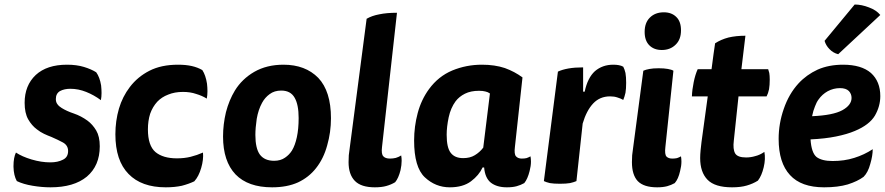

<svg xmlns="http://www.w3.org/2000/svg" viewBox="-20 -801 3876 841"><path d="M49.8 -132.8Q39.1 -110.4 39.1 -74.2Q39.1 -72.3 39.1 -70.3Q40 -32.2 53.7 -7.8Q82 5.9 123 12.7Q163.1 19.5 201.2 19.5Q303.7 19.5 360.4 -27.3Q417 -75.2 417 -160.2Q417 -203.1 401.4 -229.5Q385.7 -255.9 363.3 -272.5Q335 -293 303.7 -303.7Q271.5 -314.5 250 -328.1Q238.3 -335 231.4 -344.7Q224.6 -353.5 224.6 -367.2Q224.6 -391.6 243.2 -402.3Q261.7 -412.1 288.1 -412.1Q323.2 -412.1 357.4 -398.4Q391.6 -384.8 421.9 -362.3Q424.8 -377 424.8 -393.6Q424.8 -409.2 422.9 -426.8Q417 -462.9 401.4 -484.4Q379.9 -498 347.7 -507.8Q315.4 -517.6 273.4 -517.6Q185.5 -517.6 136.7 -472.7Q87.9 -426.8 87.9 -350.6Q87.9 -305.7 103.5 -278.3Q119.1 -251 141.6 -234.4Q156.2 -222.7 172.9 -214.8Q189.5 -207 205.1 -201.2Q234.4 -188.5 255.9 -176.8Q278.3 -164.1 278.3 -139.6Q278.3 -112.3 255.9 -101.6Q233.4 -89.8 200.2 -89.8Q161.1 -89.8 118.2 -102.5Q76.2 -115.2 49.8 -132.8Z M831.1 -6.8Q850.6 -28.3 861.3 -65.4Q872.1 -102.5 869.1 -132.8Q842.8 -121.1 815.4 -114.3Q788.1 -107.4 754.9 -107.4Q694.3 -107.4 661.1 -134.8Q627.9 -163.1 627.9 -234.4Q627.9 -271.5 637.7 -302.7Q648.4 -333 668.9 -355.5Q688.5 -376 716.8 -386.7Q745.1 -398.4 781.2 -398.4Q813.5 -398.4 838.9 -389.6Q865.2 -381.8 885.7 -369.1Q888.7 -383.8 888.7 -401.4Q888.7 -417 886.7 -434.6Q880.9 -471.7 866.2 -494.1Q845.7 -505.9 820.3 -511.7Q793.9 -517.6 759.8 -517.6Q686.5 -517.6 634.8 -491.2Q583 -464.8 548.8 -419.9Q516.6 -377.9 501 -325.2Q485.4 -271.5 485.4 -212.9Q485.4 -97.7 543 -39.1Q599.6 19.5 706.1 19.5Q745.1 19.5 776.4 12.7Q806.6 4.9 831.1 -6.8Z M1221.7 -517.6Q1148.4 -517.6 1093.8 -486.3Q1040 -455.1 1008.8 -404.3Q983.4 -362.3 969.7 -309.6Q957 -255.9 957 -203.1Q957 -94.7 1011.7 -37.1Q1066.4 19.5 1171.9 19.5Q1237.3 19.5 1285.2 -2Q1333 -24.4 1364.3 -64.5Q1397.5 -106.4 1413.1 -164.1Q1429.7 -221.7 1429.7 -283.2Q1429.7 -401.4 1374 -460Q1317.4 -517.6 1221.7 -517.6ZM1211.9 -404.3Q1252.9 -404.3 1270.5 -373Q1288.1 -342.8 1288.1 -284.2Q1288.1 -236.3 1280.3 -200.2Q1272.5 -164.1 1258.8 -141.6Q1247.1 -123 1228.5 -110.4Q1209 -96.7 1180.7 -96.7Q1138.7 -96.7 1118.2 -124Q1098.6 -151.4 1098.6 -210Q1098.6 -240.2 1104.5 -280.3Q1111.3 -320.3 1127.9 -350.6Q1140.6 -374 1161.1 -388.7Q1181.6 -404.3 1211.9 -404.3Z M1718.8 -745.1Q1673.8 -745.1 1641.6 -738.3Q1609.4 -732.4 1585.9 -718.8Q1560.5 -529.3 1511.7 -151.4Q1509.8 -138.7 1507.8 -121.1Q1506.8 -102.5 1506.8 -90.8Q1506.8 -37.1 1534.2 -8.8Q1561.5 19.5 1622.1 19.5Q1651.4 19.5 1671.9 13.7Q1693.4 7.8 1710.9 -2.9Q1725.6 -20.5 1734.4 -55.7Q1739.3 -78.1 1739.3 -96.7Q1739.3 -109.4 1737.3 -120.1Q1726.6 -113.3 1713.9 -109.4Q1701.2 -106.4 1688.5 -106.4Q1668 -106.4 1659.2 -116.2Q1649.4 -126 1653.3 -157.2Q1674.8 -352.5 1718.8 -745.1Z M2268.6 -461.9Q2234.4 -487.3 2191.4 -502.9Q2147.5 -517.6 2090.8 -517.6Q2022.5 -517.6 1960.9 -492.2Q1900.4 -466.8 1859.4 -411.1Q1825.2 -364.3 1809.6 -305.7Q1793.9 -247.1 1793.9 -185.5Q1793.9 -68.4 1840.8 -24.4Q1887.7 19.5 1950.2 19.5Q2007.8 19.5 2043 -6.8Q2078.1 -33.2 2093.8 -67.4Q2095.7 -67.4 2100.6 -67.4Q2104.5 -21.5 2129.9 -1Q2156.2 19.5 2200.2 19.5Q2225.6 19.5 2243.2 14.6Q2260.7 9.8 2276.4 1Q2291 -16.6 2299.8 -51.8Q2305.7 -74.2 2305.7 -92.8Q2305.7 -105.5 2303.7 -116.2Q2294.9 -111.3 2286.1 -108.4Q2277.3 -106.4 2265.6 -106.4Q2249 -106.4 2240.2 -116.2Q2231.4 -126 2235.4 -157.2Q2246.1 -258.8 2268.6 -461.9ZM2096.7 -154.3Q2081.1 -133.8 2059.6 -121.1Q2039.1 -108.4 2008.8 -108.4Q1971.7 -108.4 1954.1 -131.8Q1936.5 -154.3 1936.5 -210.9Q1936.5 -245.1 1945.3 -287.1Q1954.1 -328.1 1975.6 -357.4Q1991.2 -377.9 2016.6 -390.6Q2042 -403.3 2078.1 -403.3Q2094.7 -403.3 2105.5 -400.4Q2116.2 -398.4 2126 -391.6Q2116.2 -312.5 2096.7 -154.3Z M2534.2 -505.9Q2497.1 -505.9 2469.7 -501Q2442.4 -496.1 2423.8 -487.3Q2403.3 -327.1 2362.3 -7.8Q2372.1 -2.9 2388.7 1Q2405.3 3.9 2432.6 3.9Q2460 3.9 2476.6 1Q2494.1 -2.9 2504.9 -7.8Q2513.7 -91.8 2532.2 -259.8Q2548.8 -316.4 2578.1 -347.7Q2607.4 -378.9 2652.3 -378.9Q2670.9 -378.9 2684.6 -374Q2698.2 -370.1 2710 -363.3Q2715.8 -377 2719.7 -394.5Q2722.7 -412.1 2722.7 -438.5Q2722.7 -463.9 2719.7 -481.4Q2715.8 -498 2710 -508.8Q2701.2 -513.7 2690.4 -515.6Q2679.7 -517.6 2666 -517.6Q2619.1 -517.6 2585.9 -489.3Q2553.7 -460 2541 -399.4Q2538.1 -399.4 2534.2 -399.4Q2534.2 -425.8 2534.2 -505.9Z M2929.7 -491.2Q2921.9 -496.1 2905.3 -499Q2888.7 -502 2865.2 -502Q2840.8 -502 2825.2 -499Q2808.6 -496.1 2797.9 -491.2Q2783.2 -377.9 2752.9 -151.4Q2751 -138.7 2749 -121.1Q2748 -102.5 2748 -90.8Q2748 -35.2 2773.4 -7.8Q2799.8 19.5 2858.4 19.5Q2883.8 19.5 2902.3 14.6Q2919.9 9.8 2935.5 1Q2951.2 -16.6 2959 -51.8Q2964.8 -74.2 2964.8 -92.8Q2964.8 -105.5 2962.9 -116.2Q2954.1 -111.3 2945.3 -108.4Q2936.5 -106.4 2924.8 -106.4Q2908.2 -106.4 2899.4 -115.2Q2890.6 -125 2894.5 -157.2Q2906.2 -268.6 2929.7 -491.2ZM2887.7 -747.1Q2849.6 -747.1 2826.2 -723.6Q2803.7 -701.2 2803.7 -661.1Q2803.7 -623 2824.2 -602.5Q2844.7 -582 2878.9 -582Q2916 -582 2939.5 -605.5Q2962.9 -627.9 2962.9 -668Q2962.9 -707 2942.4 -726.6Q2921.9 -747.1 2887.7 -747.1Z M3036.1 -498Q3025.4 -474.6 3018.6 -441.4Q3011.7 -408.2 3010.7 -378.9Q3034.2 -378.9 3080.1 -378.9Q3073.2 -329.1 3052.7 -178.7Q3050.8 -163.1 3048.8 -143.6Q3046.9 -124 3046.9 -108.4Q3046.9 -46.9 3079.1 -13.7Q3111.3 19.5 3186.5 19.5Q3224.6 19.5 3251 11.7Q3278.3 3.9 3299.8 -9.8Q3316.4 -31.2 3325.2 -68.4Q3334 -105.5 3328.1 -135.7Q3308.6 -122.1 3288.1 -117.2Q3268.6 -111.3 3248 -111.3Q3210.9 -111.3 3200.2 -128.9Q3189.5 -147.5 3194.3 -185.5Q3201.2 -250 3214.8 -378.9Q3246.1 -378.9 3337.9 -378.9Q3344.7 -391.6 3348.6 -410.2Q3351.6 -428.7 3351.6 -452.1Q3351.6 -469.7 3349.6 -481.4Q3346.7 -493.2 3344.7 -498Q3305.7 -498 3227.5 -498Q3232.4 -535.2 3245.1 -644.5Q3204.1 -644.5 3170.9 -636.7Q3137.7 -627.9 3112.3 -611.3Q3106.4 -573.2 3096.7 -498Q3082 -498 3036.1 -498Z M3835.9 -379.9Q3835.9 -444.3 3794.9 -481.4Q3752.9 -517.6 3672.9 -517.6Q3610.4 -517.6 3561.5 -496.1Q3512.7 -473.6 3477.5 -435.5Q3435.5 -389.6 3413.1 -324.2Q3390.6 -259.8 3390.6 -192.4Q3390.6 -87.9 3440.4 -34.2Q3489.3 19.5 3589.8 19.5Q3650.4 19.5 3693.4 6.8Q3736.3 -6.8 3762.7 -26.4Q3782.2 -45.9 3792 -83Q3802.7 -119.1 3802.7 -147.5Q3765.6 -123 3721.7 -109.4Q3678.7 -95.7 3627 -95.7Q3580.1 -95.7 3556.6 -113.3Q3534.2 -131.8 3530.3 -190.4Q3593.8 -193.4 3641.6 -203.1Q3690.4 -212.9 3724.6 -227.5Q3788.1 -253.9 3812.5 -294.9Q3835.9 -335.9 3835.9 -379.9ZM3537.1 -292Q3542 -316.4 3549.8 -335Q3556.6 -353.5 3565.4 -365.2Q3581.1 -387.7 3605.5 -401.4Q3630.9 -415 3659.2 -415Q3685.5 -415 3698.2 -402.3Q3710 -389.6 3710 -372.1Q3710 -340.8 3669.9 -318.4Q3628.9 -295.9 3537.1 -292ZM3835.9 -735.4Q3818.4 -756.8 3786.1 -768.6Q3753.9 -781.2 3723.6 -781.2Q3679.7 -727.5 3591.8 -622.1Q3597.7 -601.6 3613.3 -585.9Q3628.9 -569.3 3651.4 -563.5Q3712.9 -620.1 3835.9 -735.4Z"/></svg>

Font: cl
Style: Bold Italic
Weight: 400
Designer: Mitja Miklavcic
Version: Version 7.504; 2011; Build 1022